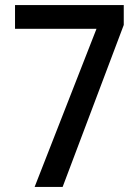

<svg xmlns="http://www.w3.org/2000/svg" viewBox="-20 -734 548 754"><path d="M359 -621 116 0H226L466 -636V-714H39V-621Z"/></svg>

Font: Noto Sans Devanagari SemiCondensed Medium
Style: Regular
Weight: 500
Width: 4
Designer: Jelle Bosma - Monotype Design Team
Foundry: Monotype Imaging Inc.
Version: Version 2.004